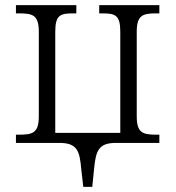

<svg xmlns="http://www.w3.org/2000/svg" viewBox="-20 -556 683 747"><path d="M304 171H339L346 101C353 32 362 0 431 0H600V-32H589C535 -32 512 -39 512 -104V-432C512 -497 535 -504 589 -504H600V-536H366V-504H378C429 -504 448 -497 448 -432V-39H195V-432C195 -497 214 -504 264 -504H277V-536H42V-504H54C108 -504 131 -497 131 -432V-104C131 -39 108 -32 54 -32H42V0H211C281 0 290 32 296 101Z"/></svg>

Font: Noto Serif Light
Style: Regular
Weight: 300
Designer: Monotype Design Team
Foundry: Monotype Imaging Inc.
Version: Version 2.013